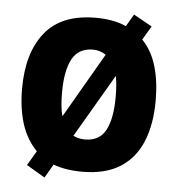

<svg xmlns="http://www.w3.org/2000/svg" viewBox="-56 -808 843 913"><g transform="rotate(5 366.0 -351.5)"><path d="M685 -358Q685 -244 651 -161.5Q617 -79 546.5 -34.5Q476 10 366 10Q287 10 228 -12L190 53L102 1L143 -68Q92 -121 69.5 -194Q47 -267 47 -359Q47 -530 125.5 -627.5Q204 -725 367 -725Q452 -725 513 -698L547 -756L635 -707L596 -641Q642 -594 663.5 -522Q685 -450 685 -358ZM238 -358Q238 -325 240.5 -296.5Q243 -268 250 -245L429 -554Q401 -573 367 -573Q298 -573 268 -517Q238 -461 238 -358ZM494 -358Q494 -416 486 -458L310 -157Q334 -144 366 -144Q435 -144 464.5 -199.5Q494 -255 494 -358Z"/></g></svg>

Font: Noto Sans Malayalam SemiCondensed Black
Style: Regular
Weight: 900
Width: 4
Designer: Jelle Bosma - Monotype Design Team
Foundry: Monotype Imaging Inc.
Version: Version 2.104; ttfautohint (v1.8.4.7-5d5b)